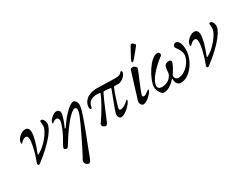

<svg xmlns="http://www.w3.org/2000/svg" viewBox="-86 -1274 2799 2180"><g transform="rotate(-30 1314.0 -183.5)"><path d="M93 14C105 14 117 1 150 -24C234 -89 412 -250 412 -346C412 -382 391 -415 369 -415C359 -415 354 -408 354 -400C354 -394 358 -376 358 -349C358 -271 238 -139 164 -100C151 -93 149 -91 145 -91C140 -91 142 -99 144 -104C187 -212 209 -297 209 -348C209 -392 191 -414 157 -414C108 -414 40 -357 40 -304C40 -294 40 -292 47 -292C54 -292 84 -336 120 -336C157 -336 166 -279 108 -84C97 -49 83 -16 82 -13C78 0 86 14 93 14Z M595 285C611 285 623 265 634 235C695 68 771 -107 823 -278C830 -301 835 -329 835 -348C835 -385 808 -414 788 -414C751 -414 665 -344 572 -205C567 -197 563 -194 559 -194C556 -194 554 -197 556 -201C581 -255 610 -332 610 -373C610 -402 587 -414 565 -414C525 -414 463 -352 463 -327C463 -317 463 -315 470 -315C477 -315 492 -340 523 -340C546 -340 555 -325 555 -301C555 -266 513 -166 486 -119C464 -80 438 -37 431 -16C425 3 450 14 460 14C474 14 487 -8 499 -28C609 -211 719 -338 764 -338C783 -338 789 -326 789 -306C789 -296 784 -270 773 -240C746 -167 602 126 572 179C554 211 547 217 547 238C547 260 569 285 595 285Z M975 13C982 13 995 1 1006 -24C1040 -100 1090 -233 1137 -327C1142 -336 1147 -341 1158 -341L1229 -335C1236 -334 1242 -330 1238 -319C1217 -262 1151 -96 1141 -54C1133 -20 1148 14 1178 14C1226 14 1331 -81 1331 -123C1331 -126 1328 -128 1325 -128C1323 -128 1322 -127 1321 -126C1283 -88 1244 -66 1212 -66C1196 -66 1192 -80 1199 -104C1214 -156 1245 -261 1272 -321C1276 -330 1281 -332 1284 -332C1299 -332 1318 -330 1330 -330C1388 -330 1443 -391 1443 -425C1443 -436 1438 -441 1428 -441C1424 -441 1413 -424 1400 -416C1382 -405 1360 -404 1333 -404C1267 -404 1181 -410 1102 -410C965 -410 909 -335 909 -268C909 -254 917 -239 924 -239C932 -239 937 -248 938 -257C945 -313 988 -350 1058 -350C1063 -350 1069 -349 1074 -349L1100 -347C1108 -346 1106 -339 1104 -334C1082 -278 1015 -152 932 -36V-16C930 -6 961 13 975 13Z M1597 -463C1605 -463 1613 -471 1620 -478C1646 -507 1730 -610 1730 -615C1730 -630 1701 -652 1691 -652C1681 -652 1673 -640 1666 -627C1649 -596 1602 -511 1591 -483C1589 -478 1586 -463 1597 -463ZM1464 14C1514 14 1585 -57 1597 -91C1601 -102 1601 -107 1592 -107C1591 -107 1583 -100 1572 -92C1556 -80 1533 -64 1520 -64C1506 -64 1494 -70 1502 -95C1521 -155 1599 -331 1613 -372C1619 -391 1590 -415 1569 -415C1546 -415 1541 -410 1536 -396L1431 -55C1418 -13 1451 14 1464 14Z M1734 14C1813 14 1869 -54 1888 -73C1890 -75 1893 -76 1894 -76C1896 -76 1898 -75 1897 -72C1892 -49 1902 14 1958 14C2082 14 2194 -149 2194 -284C2194 -355 2174 -414 2128 -414C2118 -414 2095 -398 2095 -376C2095 -367 2108 -351 2122 -330C2136 -308 2151 -280 2151 -249C2151 -158 2052 -49 1965 -49C1926 -49 1911 -79 1919 -110C1948 -153 1989 -220 1989 -248C1989 -260 1977 -270 1961 -270C1932 -270 1907 -259 1899 -233C1893 -212 1889 -181 1887 -147C1870 -92 1816 -52 1747 -52C1714 -52 1695 -66 1695 -96C1695 -173 1811 -291 1902 -358C1918 -369 1919 -376 1919 -385C1919 -402 1905 -414 1890 -414C1798 -414 1666 -198 1666 -91C1666 -51 1704 14 1734 14Z M2309 14C2321 14 2333 1 2366 -24C2450 -89 2628 -250 2628 -346C2628 -382 2607 -415 2585 -415C2575 -415 2570 -408 2570 -400C2570 -394 2574 -376 2574 -349C2574 -271 2454 -139 2380 -100C2367 -93 2365 -91 2361 -91C2356 -91 2358 -99 2360 -104C2403 -212 2425 -297 2425 -348C2425 -392 2407 -414 2373 -414C2324 -414 2256 -357 2256 -304C2256 -294 2256 -292 2263 -292C2270 -292 2300 -336 2336 -336C2373 -336 2382 -279 2324 -84C2313 -49 2299 -16 2298 -13C2294 0 2302 14 2309 14Z"/></g></svg>

Font: EB Garamond
Style: Italic
Weight: 400
Italic angle: -17.2°
Designer: Georg Duffner and Octavio Pardo
Foundry: Georg Duffner
Version: Version 1.000;PS 001.000;hotconv 1.0.88;makeotf.lib2.5.64775